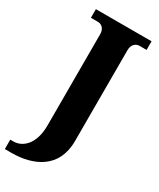

<svg xmlns="http://www.w3.org/2000/svg" viewBox="-261 -786 909 1099"><g transform="rotate(30 194.0 -237.0)"><path d="M-24 240H20C160 240 301 181 301 0V-601C301 -641 326 -657 349 -657H395V-714H27V-657H74C95 -657 120 -641 120 -602V1C120 131 52 178 -3 178H-24Z"/></g></svg>

Font: Noto Serif Myanmar ExtraBold
Style: Regular
Weight: 800
Designer: Ben Mitchell and the Monotype Design Team
Foundry: Monotype Imaging Inc.
Version: Version 2.106